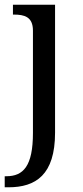

<svg xmlns="http://www.w3.org/2000/svg" viewBox="-32 -556 352 816"><path d="M-12 240H4C120 240 202 187 202 8V-536H23V-494H27C71 -494 108 -485 108 -426V9C108 150 67 193 -5 193H-12Z"/></svg>

Font: Noto Serif Tangut
Style: Regular
Weight: 400
Designer: YANG Xicheng
Foundry: Liu Zhao Studio
Version: Version 2.169